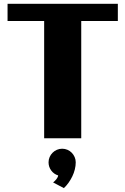

<svg xmlns="http://www.w3.org/2000/svg" viewBox="-20 -723 656 1004"><path d="M404.8 0H210.9V-613.3H19.5V-703.1H596.2V-613.3H404.8ZM376 126Q376 144 371.3 162.8Q366.7 181.6 358.2 199.2Q349.6 216.8 338.4 232.7Q327.1 248.5 314 260.7L257.8 231Q266.1 224.6 274.4 214.6Q282.7 204.6 284.2 194.3Q261.7 187.5 247.8 168.5Q233.9 149.4 233.9 126Q233.9 111.3 239.5 98.4Q245.1 85.4 254.9 75.7Q264.6 65.9 277.6 60.3Q290.5 54.7 305.2 54.7Q319.8 54.7 332.8 60.3Q345.7 65.9 355.2 75.7Q364.7 85.4 370.4 98.4Q376 111.3 376 126Z"/></svg>

Font: Aclonica
Style: Regular
Weight: 400
Version: Version 1.001